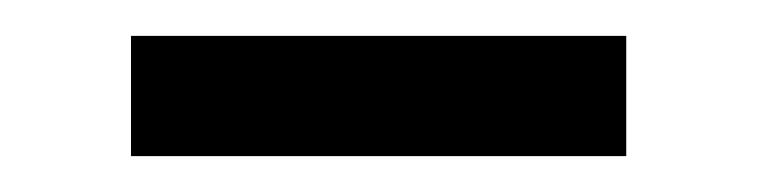

<svg xmlns="http://www.w3.org/2000/svg" viewBox="-20 -688 422 107"><path d="M53 -601V-668H329V-601Z"/></svg>

Font: Atkinson Hyperlegible Pro
Style: Regular
Weight: 400
Designer: Elliott Scott, Megan Eiswerth, Linus Boman, Theodore Petrosky, Jacob Perez
Foundry: Braille Institute
Version: Version 1.5.1